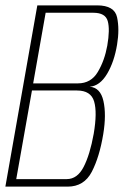

<svg xmlns="http://www.w3.org/2000/svg" viewBox="-38 -695 472 715"><path d="M-18 0 101 -675H323.5Q388.5 -675 398 -630.5Q407.5 -586 398 -529Q387.5 -465 360.8 -420Q334 -375 296 -372Q336 -369 347.2 -318.8Q358.5 -268.5 346.5 -195.5Q332.5 -110.5 303.8 -55.2Q275 0 214 0ZM22.5 -28H210.5Q250 -28 273.5 -73.5Q297 -119 311 -197Q324.5 -276.5 312.5 -317.2Q300.5 -358 248.5 -358H81ZM85.5 -384.5H252Q301 -384.5 326.2 -427Q351.5 -469.5 361.5 -525Q372 -585.5 363.2 -616.5Q354.5 -647.5 309.5 -647.5H132Z"/></svg>

Font: Anybody ExtraLight
Style: Italic
Weight: 200
Italic angle: -10°
Designer: Tyler Finck
Foundry: Etcetera Type Company
Version: Version 1.010; ttfautohint (v1.8.3) -l 8 -r 50 -G 200 -x 14 